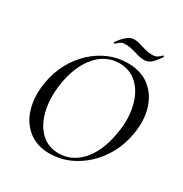

<svg xmlns="http://www.w3.org/2000/svg" viewBox="-179 -908 1010 1058"><g transform="rotate(30 326.0 -379.0)"><path d="M283 12Q201 12 146.5 -32Q92 -76 71.5 -150Q51 -224 66 -313Q78 -384 110 -443Q142 -502 188.5 -545.5Q235 -589 291.5 -612.5Q348 -636 410 -636Q495 -636 550 -592Q605 -548 626 -475Q647 -402 631 -313Q618 -239 584.5 -179.5Q551 -120 503 -77Q455 -34 399 -11Q343 12 283 12ZM326 -14Q407 -14 467 -78.5Q527 -143 549 -260Q564 -332 558 -395.5Q552 -459 528 -508Q504 -557 464 -584.5Q424 -612 370 -612Q286 -612 227 -545.5Q168 -479 147 -366Q134 -297 139.5 -233.5Q145 -170 168 -120.5Q191 -71 231 -42.5Q271 -14 326 -14ZM292 -692Q290 -691 286.5 -694Q283 -697 285 -699Q294 -712 308 -728Q322 -744 339 -755.5Q356 -767 376 -767Q392 -767 411.5 -761Q431 -755 453.5 -748.5Q476 -742 499 -742Q521 -742 532.5 -749.5Q544 -757 555 -769Q557 -771 560.5 -768Q564 -765 562 -762Q533 -721 515.5 -708Q498 -695 477 -695Q456 -695 435.5 -701Q415 -707 393.5 -713Q372 -719 348 -719Q324 -719 314 -711Q304 -703 292 -692Z"/></g></svg>

Font: Cormorant Garamond Light Medium
Style: Italic
Weight: 500
Italic angle: -10°
Version: Version 4.001